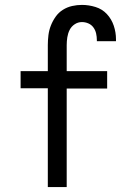

<svg xmlns="http://www.w3.org/2000/svg" viewBox="-20 -763 540 783"><path d="M175 0V-403H64V-473H175V-579Q175 -599 177.5 -619.5Q180 -640 187.5 -659Q195 -678 207 -695Q219 -712 236.5 -723Q254 -734 274 -738.5Q294 -743 314 -743Q342 -743 369.5 -734.5Q397 -726 416 -705.5Q435 -685 444 -658Q453 -631 453 -603Q453 -601 453 -599Q453 -597 453 -595H375Q375 -596 375 -597Q375 -598 375 -599Q375 -613 372 -626.5Q369 -640 361 -651Q353 -662 340.5 -667.5Q328 -673 314 -673Q298 -673 284.5 -664Q271 -655 264 -641Q257 -627 254.5 -611Q252 -595 252 -579V-473H417V-402H252V0Z"/></svg>

Font: Zed Mono
Style: Regular
Weight: 400
Monospace: yes
Designer: Belleve Invis
Foundry: Belleve Invis
Version: Version 1.0.0; ttfautohint (v1.8.4)